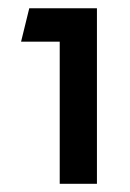

<svg xmlns="http://www.w3.org/2000/svg" viewBox="-20 -779 320 471"><path d="M126.5 -676.8H31.7L51.8 -758.8H217.8V-328.1H126.5Z"/></svg>

Font: Doppio One
Style: Regular
Weight: 400
Designer: Szymon Celej
Foundry: Szymon Celej
Version: Version 1.002